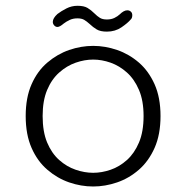

<svg xmlns="http://www.w3.org/2000/svg" viewBox="-20 -650 659 680"><path d="M310 10.5Q267 10.5 225 -4Q183 -18.5 147.8 -48.8Q112.5 -79 91.8 -126.2Q71 -173.5 71 -239Q71 -304.5 91.8 -351.5Q112.5 -398.5 147.8 -428.5Q183 -458.5 225 -473Q267 -487.5 310 -487.5Q352.5 -487.5 394.8 -473Q437 -458.5 471.8 -428.5Q506.5 -398.5 527.5 -351.5Q548.5 -304.5 548.5 -239Q548.5 -173.5 527.5 -126.2Q506.5 -79 471.8 -48.8Q437 -18.5 394.8 -4Q352.5 10.5 310 10.5ZM310 -38Q340.5 -38 371.8 -48.8Q403 -59.5 429.5 -83.2Q456 -107 472.2 -145.2Q488.5 -183.5 488.5 -239Q488.5 -293.5 472.2 -331.5Q456 -369.5 429.5 -393.2Q403 -417 371.8 -428Q340.5 -439 310 -439Q279.5 -439 248 -428Q216.5 -417 189.8 -393.2Q163 -369.5 147 -331.5Q131 -293.5 131 -239Q131 -183.5 147 -145.2Q163 -107 189.8 -83.2Q216.5 -59.5 248 -48.8Q279.5 -38 310 -38ZM358.5 -538Q335.5 -538 322.5 -545.8Q309.5 -553.5 297.5 -565Q287 -574.5 278 -579.8Q269 -585 254 -585Q238.5 -585 226.5 -579.2Q214.5 -573.5 205.5 -566.5Q191.5 -554.5 183.5 -554.5Q177 -554.5 172 -560Q167 -565.5 167 -572.5Q167 -585.5 183.5 -600.5Q196.5 -610.5 215 -620Q233.5 -629.5 254.5 -629.5Q277.5 -629.5 290.2 -621.8Q303 -614 314.5 -602.5Q324.5 -592.5 333.8 -586.8Q343 -581 358.5 -581Q374 -581 385.2 -586.5Q396.5 -592 404.5 -599.5Q411 -606 417.8 -609.8Q424.5 -613.5 431 -613.5Q438 -613.5 443.2 -609Q448.5 -604.5 448.5 -596Q448.5 -585.5 442.5 -580.5Q432.5 -568.5 410.2 -553.2Q388 -538 358.5 -538Z"/></svg>

Font: Sono ExtraLight Monospace Light
Style: Regular
Weight: 300
Version: Version 2.112